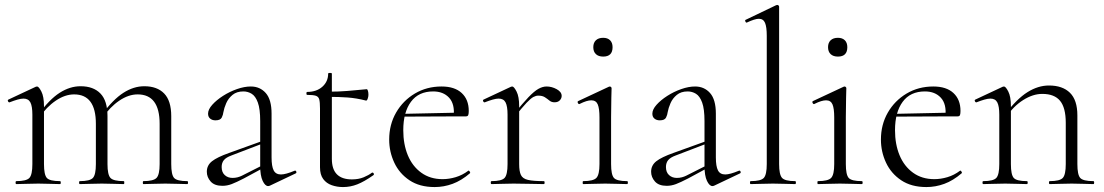

<svg xmlns="http://www.w3.org/2000/svg" viewBox="-20 -745 4468 777"><path d="M560 0Q558 0 558 -6Q558 -12 560 -12Q601 -12 613.5 -25Q626 -38 626 -81V-244Q626 -363 537 -363Q500 -363 462.5 -337.5Q425 -312 396 -269L392 -281Q438 -343 479.5 -369.5Q521 -396 564 -396Q616 -396 644.5 -366.5Q673 -337 673 -275V-81Q673 -38 684.5 -25Q696 -12 738 -12Q741 -12 741 -6Q741 0 738 0Q721 0 698 -1Q675 -2 649 -2Q624 -2 601 -1Q578 0 560 0ZM303 0Q300 0 300 -6Q300 -12 303 -12Q344 -12 356 -25Q368 -38 368 -81V-244Q368 -363 280 -363Q243 -363 205.5 -337.5Q168 -312 139 -269L135 -281Q180 -343 221.5 -369.5Q263 -396 306 -396Q358 -396 386.5 -366.5Q415 -337 415 -275V-81Q415 -38 427 -25Q439 -12 481 -12Q483 -12 483 -6Q483 0 481 0Q463 0 440.5 -1Q418 -2 392 -2Q367 -2 343.5 -1Q320 0 303 0ZM46 0Q43 0 43 -6Q43 -12 46 -12Q87 -12 99 -25Q111 -38 111 -81V-281Q111 -315 103 -330.5Q95 -346 75 -346Q65 -346 51 -342Q37 -338 19 -331Q15 -330 12.5 -335Q10 -340 14 -342L125 -394Q127 -395 130 -395Q137 -395 147.5 -374.5Q158 -354 158 -315V-81Q158 -38 169.5 -25Q181 -12 223 -12Q226 -12 226 -6Q226 0 223 0Q206 0 183 -1Q160 -2 135 -2Q110 -2 86.5 -1Q63 0 46 0Z M1073 6Q1069 8 1065 8Q1053 8 1043 -13Q1033 -34 1033 -74V-255Q1033 -304 1023.5 -330Q1014 -356 998.5 -365.5Q983 -375 965 -375Q938 -375 921 -361Q904 -347 895.5 -327.5Q887 -308 884 -291Q883 -281 877.5 -269.5Q872 -258 852 -258Q839 -258 830.5 -265Q822 -272 822 -285Q822 -302 839 -321Q856 -340 882.5 -357Q909 -374 939 -384.5Q969 -395 995 -395Q1032 -395 1055.5 -368.5Q1079 -342 1079 -285V-108Q1079 -72 1087.5 -55.5Q1096 -39 1117 -39Q1136 -39 1172 -54Q1177 -56 1179 -50.5Q1181 -45 1176 -43ZM880 7Q848 7 832.5 -10.5Q817 -28 817 -50Q817 -76 838 -92.5Q859 -109 907 -126L1043 -175L1045 -165L917 -116Q895 -108 886 -97Q877 -86 877 -69Q877 -48 889.5 -36.5Q902 -25 921 -25Q932 -25 941.5 -27.5Q951 -30 959 -34L1052 -81L1054 -70L967 -23Q936 -7 917.5 0Q899 7 880 7Z M1368 12Q1344 12 1322.5 4.5Q1301 -3 1288 -20.5Q1275 -38 1275 -68V-306Q1275 -331 1272 -342.5Q1269 -354 1258 -357.5Q1247 -361 1223 -361Q1220 -361 1220 -367Q1220 -373 1223 -373Q1261 -373 1284.5 -394Q1308 -415 1308 -447Q1308 -450 1315.5 -450Q1323 -450 1323 -447V-102Q1323 -60 1343.5 -39.5Q1364 -19 1404 -19Q1431 -19 1451.5 -27.5Q1472 -36 1485 -46Q1489 -48 1492 -43.5Q1495 -39 1491 -36Q1454 -10 1426 1Q1398 12 1368 12ZM1461 -338Q1422 -348 1386.5 -350.5Q1351 -353 1311 -353V-374Q1350 -374 1386.5 -377Q1423 -380 1464 -384Q1467 -384 1469 -377.5Q1471 -371 1471 -361Q1471 -354 1468 -345.5Q1465 -337 1461 -338Z M1739 12Q1678 12 1637 -15.5Q1596 -43 1575.5 -87Q1555 -131 1555 -180Q1555 -241 1583 -289.5Q1611 -338 1659 -366.5Q1707 -395 1767 -395Q1820 -395 1848.5 -368.5Q1877 -342 1877 -296Q1877 -285 1875 -279.5Q1873 -274 1865 -274H1816Q1821 -324 1797.5 -349.5Q1774 -375 1733 -375Q1674 -375 1643 -333Q1612 -291 1612 -218Q1612 -161 1630.5 -116.5Q1649 -72 1685 -46Q1721 -20 1771 -20Q1797 -20 1824 -28Q1851 -36 1875 -54Q1877 -56 1880.5 -51.5Q1884 -47 1882 -44Q1847 -14 1811.5 -1Q1776 12 1739 12ZM1599 -273 1598 -284 1828 -289V-274Z M2062 -271 2058 -281Q2095 -327 2118.5 -351.5Q2142 -376 2159 -385.5Q2176 -395 2192 -395Q2213 -395 2233 -384Q2253 -373 2253 -357Q2253 -347 2245.5 -339Q2238 -331 2224 -331Q2212 -331 2203.5 -338Q2195 -345 2185 -351.5Q2175 -358 2158 -358Q2149 -358 2138.5 -352.5Q2128 -347 2110.5 -328.5Q2093 -310 2062 -271ZM1969 0Q1966 0 1966 -6Q1966 -12 1969 -12Q2010 -12 2022 -25Q2034 -38 2034 -81V-281Q2034 -315 2026 -330.5Q2018 -346 1998 -346Q1988 -346 1974 -342Q1960 -338 1942 -331Q1938 -330 1935.5 -335Q1933 -340 1937 -342L2048 -394Q2050 -395 2053 -395Q2060 -395 2070.5 -374.5Q2081 -354 2081 -315V-81Q2081 -52 2088 -37Q2095 -22 2116.5 -17Q2138 -12 2181 -12Q2184 -12 2184 -6Q2184 0 2181 0Q2157 0 2125 -1Q2093 -2 2058 -2Q2033 -2 2009.5 -1Q1986 0 1969 0Z M2340 0Q2338 0 2338 -6Q2338 -12 2340 -12Q2381 -12 2393.5 -25Q2406 -38 2406 -81V-270Q2406 -306 2399 -322.5Q2392 -339 2373 -339Q2364 -339 2352.5 -335.5Q2341 -332 2325 -324Q2321 -323 2318.5 -328.5Q2316 -334 2320 -336L2444 -394Q2447 -395 2448 -395Q2450 -395 2452.5 -393Q2455 -391 2455 -388Q2455 -381 2454 -349.5Q2453 -318 2453 -271V-81Q2453 -38 2464.5 -25Q2476 -12 2518 -12Q2521 -12 2521 -6Q2521 0 2518 0Q2501 0 2478 -1Q2455 -2 2429 -2Q2404 -2 2381 -1Q2358 0 2340 0ZM2421 -516Q2402 -516 2391.5 -526Q2381 -536 2381 -554Q2381 -572 2391.5 -582Q2402 -592 2421 -592Q2439 -592 2449 -582Q2459 -572 2459 -554Q2459 -516 2421 -516Z M2871 6Q2867 8 2863 8Q2851 8 2841 -13Q2831 -34 2831 -74V-255Q2831 -304 2821.5 -330Q2812 -356 2796.5 -365.5Q2781 -375 2763 -375Q2736 -375 2719 -361Q2702 -347 2693.5 -327.5Q2685 -308 2682 -291Q2681 -281 2675.5 -269.5Q2670 -258 2650 -258Q2637 -258 2628.5 -265Q2620 -272 2620 -285Q2620 -302 2637 -321Q2654 -340 2680.5 -357Q2707 -374 2737 -384.5Q2767 -395 2793 -395Q2830 -395 2853.5 -368.5Q2877 -342 2877 -285V-108Q2877 -72 2885.5 -55.5Q2894 -39 2915 -39Q2934 -39 2970 -54Q2975 -56 2977 -50.5Q2979 -45 2974 -43ZM2678 7Q2646 7 2630.5 -10.5Q2615 -28 2615 -50Q2615 -76 2636 -92.5Q2657 -109 2705 -126L2841 -175L2843 -165L2715 -116Q2693 -108 2684 -97Q2675 -86 2675 -69Q2675 -48 2687.5 -36.5Q2700 -25 2719 -25Q2730 -25 2739.5 -27.5Q2749 -30 2757 -34L2850 -81L2852 -70L2765 -23Q2734 -7 2715.5 0Q2697 7 2678 7Z M3018 0Q3015 0 3015 -6Q3015 -12 3018 -12Q3059 -12 3071 -25Q3083 -38 3083 -81V-600Q3083 -636 3076 -652.5Q3069 -669 3051 -669Q3035 -669 3003 -654Q2999 -652 2996.5 -658Q2994 -664 2998 -665L3121 -724Q3123 -725 3126 -725Q3128 -725 3130.5 -723Q3133 -721 3133 -718V-81Q3133 -39 3144.5 -25.5Q3156 -12 3198 -12Q3201 -12 3201 -6Q3201 0 3198 0Q3181 0 3157.5 -1Q3134 -2 3108 -2Q3083 -2 3059 -1Q3035 0 3018 0Z M3290 0Q3288 0 3288 -6Q3288 -12 3290 -12Q3331 -12 3343.5 -25Q3356 -38 3356 -81V-270Q3356 -306 3349 -322.5Q3342 -339 3323 -339Q3314 -339 3302.5 -335.5Q3291 -332 3275 -324Q3271 -323 3268.5 -328.5Q3266 -334 3270 -336L3394 -394Q3397 -395 3398 -395Q3400 -395 3402.5 -393Q3405 -391 3405 -388Q3405 -381 3404 -349.5Q3403 -318 3403 -271V-81Q3403 -38 3414.5 -25Q3426 -12 3468 -12Q3471 -12 3471 -6Q3471 0 3468 0Q3451 0 3428 -1Q3405 -2 3379 -2Q3354 -2 3331 -1Q3308 0 3290 0ZM3371 -516Q3352 -516 3341.5 -526Q3331 -536 3331 -554Q3331 -572 3341.5 -582Q3352 -592 3371 -592Q3389 -592 3399 -582Q3409 -572 3409 -554Q3409 -516 3371 -516Z M3729 12Q3668 12 3627 -15.5Q3586 -43 3565.5 -87Q3545 -131 3545 -180Q3545 -241 3573 -289.5Q3601 -338 3649 -366.5Q3697 -395 3757 -395Q3810 -395 3838.5 -368.5Q3867 -342 3867 -296Q3867 -285 3865 -279.5Q3863 -274 3855 -274H3806Q3811 -324 3787.5 -349.5Q3764 -375 3723 -375Q3664 -375 3633 -333Q3602 -291 3602 -218Q3602 -161 3620.5 -116.5Q3639 -72 3675 -46Q3711 -20 3761 -20Q3787 -20 3814 -28Q3841 -36 3865 -54Q3867 -56 3870.5 -51.5Q3874 -47 3872 -44Q3837 -14 3801.5 -1Q3766 12 3729 12ZM3589 -273 3588 -284 3818 -289V-274Z M4228 0Q4225 0 4225 -6Q4225 -12 4228 -12Q4269 -12 4281 -25Q4293 -38 4293 -81V-248Q4293 -309 4270 -337Q4247 -365 4198 -365Q4160 -365 4120.5 -340Q4081 -315 4052 -271L4048 -283Q4095 -345 4138 -372Q4181 -399 4225 -399Q4280 -399 4310 -369.5Q4340 -340 4340 -278V-81Q4340 -38 4351.5 -25Q4363 -12 4405 -12Q4408 -12 4408 -6Q4408 0 4405 0Q4388 0 4365 -1Q4342 -2 4317 -2Q4292 -2 4268.5 -1Q4245 0 4228 0ZM3959 0Q3956 0 3956 -6Q3956 -12 3959 -12Q4000 -12 4012 -25Q4024 -38 4024 -81V-281Q4024 -315 4016 -330.5Q4008 -346 3988 -346Q3978 -346 3964 -342Q3950 -338 3932 -331Q3928 -330 3925.5 -335Q3923 -340 3927 -342L4038 -394Q4040 -395 4043 -395Q4050 -395 4060.5 -374.5Q4071 -354 4071 -315V-81Q4071 -38 4082.5 -25Q4094 -12 4136 -12Q4139 -12 4139 -6Q4139 0 4136 0Q4119 0 4096 -1Q4073 -2 4048 -2Q4023 -2 3999.5 -1Q3976 0 3959 0Z"/></svg>

Font: Cormorant Light Light
Style: Regular
Weight: 300
Version: Version 4.000